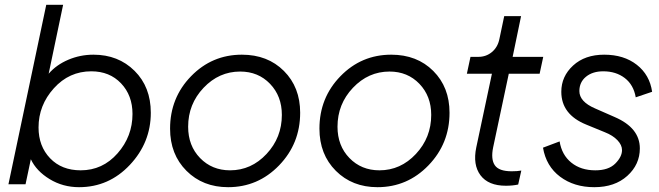

<svg xmlns="http://www.w3.org/2000/svg" viewBox="-20 -765 2734 797"><path d="M368 -538Q471 -538 538.5 -471Q606 -404 606 -297Q606 -173 519 -80.5Q432 12 308 12Q241 12 186 -21.5Q131 -55 108 -104L86 0H15L172 -745H242L182 -459Q214 -496 263.5 -517Q313 -538 368 -538ZM315 -58Q406 -58 468 -128.5Q530 -199 530 -292Q530 -369 482.5 -419Q435 -469 359 -469Q267 -469 203.5 -398.5Q140 -328 140 -236Q140 -158 188 -108Q236 -58 315 -58Z M927 12Q822 12 754 -56Q686 -124 686 -231Q686 -359 773 -448.5Q860 -538 984 -538Q1091 -538 1158.5 -470.5Q1226 -403 1226 -297Q1226 -169 1138.5 -78.5Q1051 12 927 12ZM935 -58Q1023 -58 1086.5 -126Q1150 -194 1150 -288Q1150 -366 1101 -417Q1052 -468 977 -468Q889 -468 825 -400.5Q761 -333 761 -239Q761 -160 810.5 -109Q860 -58 935 -58Z M1547 12Q1442 12 1374 -56Q1306 -124 1306 -231Q1306 -359 1393 -448.5Q1480 -538 1604 -538Q1711 -538 1778.5 -470.5Q1846 -403 1846 -297Q1846 -169 1758.5 -78.5Q1671 12 1547 12ZM1555 -58Q1643 -58 1706.5 -126Q1770 -194 1770 -288Q1770 -366 1721 -417Q1672 -468 1597 -468Q1509 -468 1445 -400.5Q1381 -333 1381 -239Q1381 -160 1430.5 -109Q1480 -58 1555 -58Z M2080 6Q2007 6 1974.5 -37.5Q1942 -81 1957 -153L2022 -459H1918L1933 -529H1966Q1998 -529 2022 -549Q2046 -569 2053 -603L2073 -698H2143L2108 -529H2235L2220 -459H2092L2027 -153Q2017 -104 2034 -79Q2051 -54 2104 -54Q2128 -54 2144 -57L2131 1Q2108 6 2080 6Z M2447 12Q2363 12 2305 -31.5Q2247 -75 2234 -152L2303 -178Q2312 -122 2351.5 -90Q2391 -58 2451 -58Q2506 -58 2534 -86Q2562 -114 2562 -142Q2562 -163 2543 -183Q2524 -203 2491 -216L2413 -248Q2310 -290 2310 -384Q2310 -448 2359 -493Q2408 -538 2488 -538Q2570 -538 2623.5 -496Q2677 -454 2687 -384L2619 -361Q2610 -413 2573.5 -441Q2537 -469 2484 -469Q2440 -469 2412.5 -446.5Q2385 -424 2385 -387Q2385 -343 2450 -315L2532 -279Q2636 -234 2636 -149Q2636 -82 2584 -35Q2532 12 2447 12Z"/></svg>

Font: Plus Jakarta Display Light
Style: Italic
Weight: 300
Italic angle: -12°
Designer: Gumpita Rahayu
Foundry: Tokotype Studio
Version: Version 1.000;hotconv 1.0.109;makeotfexe 2.5.65596